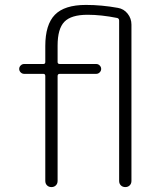

<svg xmlns="http://www.w3.org/2000/svg" viewBox="-20 -760 637 780"><path d="M78 -460Q70 -460 64 -466Q58 -472 58 -480Q58 -488 64 -494Q70 -500 78 -500H156Q164 -500 164 -508V-573Q164 -660 203 -700Q242 -740 329 -740Q393 -740 459 -728Q483 -724 498.5 -704.5Q514 -685 514 -660V-25Q514 -14 507 -7Q500 0 489 0Q478 0 471 -7Q464 -14 464 -25V-676Q464 -685 456 -687Q391 -700 336 -700Q269 -700 241.5 -671.5Q214 -643 214 -575V-508Q214 -500 223 -500H371Q379 -500 385 -494Q391 -488 391 -480Q391 -472 385 -466Q379 -460 371 -460H223Q214 -460 214 -451V-25Q214 -14 207 -7Q200 0 189 0Q178 0 171 -7Q164 -14 164 -25V-451Q164 -460 156 -460Z"/></svg>

Font: Rounded Mplus 1c Light
Style: Regular
Weight: 300
Version: Version 1.059.20150529